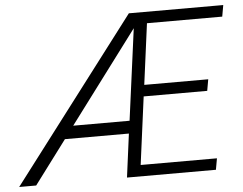

<svg xmlns="http://www.w3.org/2000/svg" viewBox="-96 -773 1055 835"><g transform="rotate(-5 431.5 -355.5)"><path d="M822.3 -49.3H489.3L528.3 -345.2H805.7L814.5 -395H535.2L570.3 -661.1H898.9L907.7 -710.9H495.6L-45.4 0H28.8L170.9 -189.9H450.2L425.3 0H813.5ZM511.2 -644.5 458 -245.1H211.9Z"/></g></svg>

Font: Roboto Light
Style: Italic
Weight: 300
Italic angle: -12°
Designer: Google
Version: Version 2.137; 2017